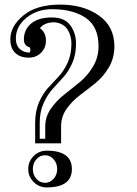

<svg xmlns="http://www.w3.org/2000/svg" viewBox="-20 -774 595 836"><path d="M242 -754Q343 -754 410.5 -706.5Q478 -659 478 -573Q478 -521 454 -480.5Q430 -440 396 -412.5Q362 -385 328 -359.5Q294 -334 270 -300Q246 -266 246 -224V-150H133V-239Q133 -289 149.5 -327.5Q166 -366 189 -391Q212 -416 235 -440.5Q258 -465 274.5 -501Q291 -537 291 -584Q291 -619 274 -645.5Q257 -672 219 -677Q172 -677 154 -651Q180 -633 180 -597Q180 -566 159 -544.5Q138 -523 105 -523Q68 -523 46.5 -543.5Q25 -564 25 -603Q25 -660 82 -707Q139 -754 242 -754ZM138.5 -80.5Q123 -63 123 -38Q123 -13 138.5 4.5Q154 22 176 22Q198 22 213.5 4.5Q229 -13 229 -38Q229 -63 213.5 -80.5Q198 -98 176 -98Q154 -98 138.5 -80.5ZM183 -118Q293 -118 293 -38Q293 42 183 42Q150 42 126.5 18.5Q103 -5 103 -38Q103 -71 126.5 -94.5Q150 -118 183 -118ZM207 -734Q141 -734 95 -696.5Q49 -659 49 -606Q49 -577 66 -561Q83 -545 109 -545Q116 -558 109 -568Q84 -575 84 -602Q84 -645 115.5 -671.5Q147 -698 206 -698Q261 -698 286 -664Q311 -630 311 -584Q311 -536 294.5 -499Q278 -462 255 -437Q232 -412 209 -386.5Q186 -361 169.5 -324Q153 -287 153 -239V-170H177V-224Q177 -265 201 -300Q225 -335 259 -361.5Q293 -388 327 -416Q361 -444 385 -484Q409 -524 409 -573Q409 -658 353.5 -696Q298 -734 207 -734Z"/></svg>

Font: Jacques Francois Shadow
Style: Regular
Weight: 400
Designer: Alexei Vanyashin, Nikita Kanarev (i@xarsok.ru)
Foundry: Cyreal (www.cyreal.org)
Version: Version 1.003